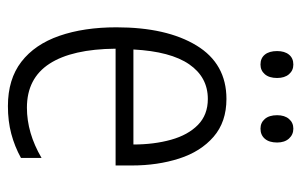

<svg xmlns="http://www.w3.org/2000/svg" viewBox="-158 -593 761 485"><g transform="rotate(90 222.5 -350.5)"><path d="M230 -542Q288 -542 325.5 -509.5Q363 -477 380.5 -422.5Q398 -368 398 -303V-262H103Q104 -152 141 -95Q178 -38 252 -38Q316 -38 379 -75V-23Q350 -7 318 1.5Q286 10 248 10Q180 10 136 -24Q92 -58 70.5 -120Q49 -182 49 -264Q49 -391 95 -466.5Q141 -542 230 -542ZM230 -495Q175 -495 142.5 -448Q110 -401 105 -307H345Q345 -359 333 -402Q321 -445 295.5 -470Q270 -495 230 -495ZM109 -670Q109 -689 118 -700Q127 -711 143 -711Q158 -711 167.5 -700Q177 -689 177 -670Q177 -650 167.5 -639Q158 -628 143 -628Q127 -628 118 -639Q109 -650 109 -670ZM271 -670Q271 -689 280.5 -700Q290 -711 305 -711Q320 -711 330 -700Q340 -689 340 -670Q340 -650 330.5 -639Q321 -628 305 -628Q290 -628 280.5 -639Q271 -650 271 -670Z"/></g></svg>

Font: Noto Sans Lao Looped Condensed Light
Style: Regular
Weight: 300
Width: 3
Designer: Mark Frömberg, Ben Mitchell
Foundry: The Fontpad Ltd
Version: Version 1.002; ttfautohint (v1.8.4.7-5d5b)